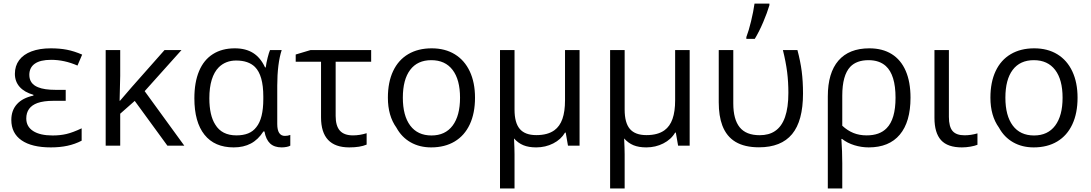

<svg xmlns="http://www.w3.org/2000/svg" viewBox="-20 -817 6119 1077"><path d="M43.5 -144Q43.5 -197.8 75 -232.7Q106.4 -267.6 167.5 -280.8V-285.2Q116.7 -299.8 90.1 -329.8Q63.5 -359.9 63.5 -402.8Q63.5 -447.3 87.4 -479.5Q111.3 -511.7 156.7 -528.8Q202.1 -545.9 264.6 -545.9Q314.5 -545.9 355 -538.1Q395.5 -530.3 440.9 -510.7L414.6 -449.2Q341.3 -481.4 266.6 -481.4Q206.1 -481.4 175.3 -459.7Q144.5 -438 144.5 -397Q144.5 -347.2 193.4 -327.6Q228.5 -313 291.5 -313H348.6V-251.5H279.3Q225.6 -251.5 190.4 -239.3Q127.4 -216.3 127.4 -152.3Q127.4 -106.9 166 -82Q204.6 -57.1 274.9 -57.1Q317.4 -57.1 352.8 -65.4Q388.2 -73.7 438 -97.2V-27.8Q400.4 -8.3 358.2 0.7Q315.9 9.8 265.1 9.8Q158.2 9.8 100.8 -30Q43.5 -69.8 43.5 -144Z M572.8 -536.1H654.3V-391.6Q653.8 -346.2 650.9 -252H653.3L719.2 -328.6L902.8 -536.1H998L791.5 -305.7L1013.7 0H918.9L735.8 -251L654.3 -179.2V0H572.8Z M1070.3 -265.6Q1070.3 -355.5 1096.7 -418.2Q1123 -481 1174.1 -513.4Q1225.1 -545.9 1297.4 -545.9Q1358.4 -545.9 1399.9 -519.8Q1441.4 -493.7 1466.8 -439H1470.7Q1473.6 -463.4 1481.2 -493.2Q1488.8 -522.9 1494.6 -536.1H1560.1Q1547.9 -499 1541.5 -448Q1535.2 -397 1535.2 -336.4V-121.6Q1535.2 -54.7 1578.1 -54.7Q1594.7 -54.7 1608.4 -60.1V0Q1601.6 4.4 1587.6 7.1Q1573.7 9.8 1560.1 9.8Q1518.6 9.8 1495.1 -12.2Q1471.7 -34.2 1463.4 -79.6H1457.5Q1428.2 -33.7 1387.2 -12Q1346.2 9.8 1291 9.8Q1183.6 9.8 1127 -61.3Q1070.3 -132.3 1070.3 -265.6ZM1418 -104Q1457 -151.9 1457 -261.2V-275.9Q1457 -394.5 1410.2 -441.4Q1373.5 -477.5 1304.7 -477.5Q1246.1 -477.5 1207.5 -439.9Q1181.2 -413.6 1167.7 -369.6Q1154.3 -325.7 1154.3 -266.1Q1154.3 -169.9 1187.5 -118.2Q1224.1 -57.6 1306.2 -57.6Q1344.2 -57.6 1372.1 -68.8Q1399.9 -80.1 1418 -104Z M1780.8 -158.7V-470.7H1638.7V-511.2L1721.7 -536.1H2062V-470.7H1862.8V-166.5Q1862.8 -110.8 1886.5 -84.2Q1910.2 -57.6 1960 -57.6Q1998 -57.6 2036.6 -69.8V-5.9Q2000 9.8 1939 9.8Q1780.8 9.8 1780.8 -158.7Z M2203.6 -101.1Q2155.8 -167.5 2155.8 -269Q2155.8 -356 2185.1 -418.2Q2214.4 -480.5 2269.8 -513.2Q2325.2 -545.9 2401.4 -545.9Q2476.6 -545.9 2531.2 -512.5Q2585.9 -479 2615.2 -416.5Q2644.5 -354 2644.5 -269Q2644.5 -182.1 2615.2 -119.4Q2585.9 -56.6 2530.5 -23.4Q2475.1 9.8 2398.4 9.8Q2333.5 9.8 2283.2 -18.8Q2232.9 -47.4 2203.6 -101.1ZM2560.5 -269Q2560.5 -370.1 2518.8 -424.8Q2477.1 -479.5 2399.4 -479.5Q2321.8 -479.5 2280.8 -425Q2239.7 -370.6 2239.7 -269Q2239.7 -168 2281.2 -112.5Q2322.8 -57.1 2400.4 -57.1Q2477.5 -57.1 2519 -112.5Q2560.5 -168 2560.5 -269Z M2784.7 -536.1H2866.2V-202.1Q2866.2 -127.9 2895.8 -93.5Q2925.3 -59.1 2988.3 -59.1Q3052.2 -59.1 3089.8 -86.4Q3120.1 -108.4 3134.8 -149.9Q3149.4 -191.4 3149.4 -254.9V-536.1H3231V0H3166L3153.3 -73.2H3149.4Q3127 -34.7 3083.3 -12.5Q3039.6 9.8 2987.8 9.8Q2945.3 9.8 2915.8 -2.4Q2886.2 -14.6 2863.3 -40.5Q2866.2 19 2866.2 48.8V240.2H2784.7Z M3402.3 -536.1H3483.9V-202.1Q3483.9 -127.9 3513.4 -93.5Q3543 -59.1 3606 -59.1Q3669.9 -59.1 3707.5 -86.4Q3737.8 -108.4 3752.4 -149.9Q3767.1 -191.4 3767.1 -254.9V-536.1H3848.6V0H3783.7L3771 -73.2H3767.1Q3744.6 -34.7 3700.9 -12.5Q3657.2 9.8 3605.5 9.8Q3563 9.8 3533.4 -2.4Q3503.9 -14.6 3481 -40.5Q3483.9 19 3483.9 48.8V240.2H3402.3Z M4031.7 -113.3Q4011.7 -166.5 4011.7 -243.2V-536.1H4093.3V-236.8Q4093.3 -147.5 4129.2 -103Q4165 -58.6 4241.2 -58.6Q4293 -58.6 4326.7 -81.5Q4402.3 -130.9 4402.3 -296.4Q4402.3 -357.4 4395.3 -413.3Q4388.2 -469.2 4371.6 -536.1H4453.1Q4469.7 -474.1 4477.1 -417.2Q4484.4 -360.4 4484.4 -292.5Q4484.4 -138.7 4423.1 -64.7Q4361.8 9.3 4237.3 9.3Q4157.2 9.3 4106.2 -21Q4055.2 -51.3 4031.7 -113.3ZM4212.4 -796.9H4295.9V-787.6Q4283.7 -746.1 4261.2 -693.1Q4238.8 -640.1 4213.9 -599.1H4166.5V-608.9Q4180.2 -644.5 4193.1 -698.2Q4206.1 -752 4212.4 -796.9Z M4856.4 -545.9Q4930.2 -545.9 4981.9 -513.7Q5033.7 -481.4 5060.5 -419.4Q5087.4 -357.4 5087.4 -269Q5087.4 -133.3 5027.3 -61.8Q4967.3 9.8 4853 9.8Q4812 9.8 4772.5 -2.4Q4732.9 -14.6 4703.6 -37.6H4699.7Q4704.6 34.7 4704.6 98.1V240.2H4623.5V-275.9Q4623.5 -408.2 4683.1 -477.1Q4742.7 -545.9 4856.4 -545.9ZM4953.6 -98.1Q5003.4 -148.4 5003.4 -269Q5003.4 -397 4948.7 -446.8Q4912.1 -479.5 4852.1 -479.5Q4785.2 -479.5 4749.5 -442.4Q4704.6 -394.5 4704.6 -280.3V-111.8Q4733.9 -84.5 4767.3 -71Q4800.8 -57.6 4841.3 -57.6Q4914.6 -57.6 4953.6 -98.1Z M5221.7 -155.8V-536.1H5302.7V-161.6Q5302.7 -106 5323.5 -82Q5344.2 -58.1 5390.6 -58.1Q5425.8 -58.1 5462.9 -68.8V-4.9Q5447.3 1.5 5423.1 5.6Q5398.9 9.8 5375.5 9.8Q5295.4 9.8 5258.5 -31Q5221.7 -71.8 5221.7 -155.8Z M5583.5 -101.1Q5535.6 -167.5 5535.6 -269Q5535.6 -356 5564.9 -418.2Q5594.2 -480.5 5649.7 -513.2Q5705.1 -545.9 5781.2 -545.9Q5856.4 -545.9 5911.1 -512.5Q5965.8 -479 5995.1 -416.5Q6024.4 -354 6024.4 -269Q6024.4 -182.1 5995.1 -119.4Q5965.8 -56.6 5910.4 -23.4Q5855 9.8 5778.3 9.8Q5713.4 9.8 5663.1 -18.8Q5612.8 -47.4 5583.5 -101.1ZM5940.4 -269Q5940.4 -370.1 5898.7 -424.8Q5856.9 -479.5 5779.3 -479.5Q5701.7 -479.5 5660.6 -425Q5619.6 -370.6 5619.6 -269Q5619.6 -168 5661.1 -112.5Q5702.6 -57.1 5780.3 -57.1Q5857.4 -57.1 5898.9 -112.5Q5940.4 -168 5940.4 -269Z"/></svg>

Font: Viking Open Sans
Style: Regular
Weight: 400
Foundry: Ascender Corporation
Version: Version 2.001